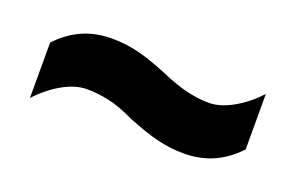

<svg xmlns="http://www.w3.org/2000/svg" viewBox="-40 -556 627 407"><g transform="rotate(20 273.5 -352.5)"><path d="M256 -295Q223 -311 197 -316.5Q171 -322 148 -322Q122 -322 93.5 -306Q65 -290 40 -263V-388Q64 -414 94 -427.5Q124 -441 161 -441Q191 -441 220 -434Q249 -427 290 -410Q324 -395 350.5 -389Q377 -383 399 -383Q425 -383 454 -399.5Q483 -416 507 -442V-317Q483 -291 453 -277.5Q423 -264 386 -264Q356 -264 327 -271Q298 -278 256 -295Z"/></g></svg>

Font: Noto Sans Khmer SemiCondensed ExtraBold
Style: Regular
Weight: 800
Width: 4
Designer: Danh Hong and the Monotype Design Team
Foundry: Monotype Imaging Inc.
Version: Version 2.004